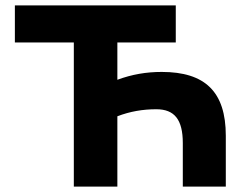

<svg xmlns="http://www.w3.org/2000/svg" viewBox="-20 -690 915 710"><path d="M630 -670H35V-533H253V0H414V-260C461 -278 508 -286 558 -286C625 -286 656 -248 656 -161V0H815V-188C815 -351 738 -424 578 -424C521 -424 468 -415 414 -395V-533H630Z"/></svg>

Font: LT Wave Text Black
Style: Regular
Weight: 900
Designer: Daniel Lyons
Version: Version 2.5 (Glyphs App)